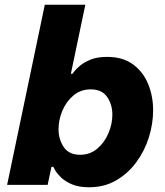

<svg xmlns="http://www.w3.org/2000/svg" viewBox="-20 -780 698 810"><path d="M356 10Q313 10 284.5 -2Q256 -14 239 -30Q222 -46 214 -59.5Q206 -73 205 -76H197L181 0H10L169 -760H340L279 -469H286Q286 -469 294 -479.5Q302 -490 319 -504Q336 -518 363.5 -529Q391 -540 432 -540Q498 -540 541 -508.5Q584 -477 605 -425.5Q626 -374 626 -315Q626 -258 608 -200.5Q590 -143 555 -95.5Q520 -48 470 -19Q420 10 356 10ZM318 -127Q360 -127 390.5 -153Q421 -179 437.5 -218Q454 -257 454 -296Q454 -339 432 -371Q410 -403 363 -403Q320 -403 289.5 -377Q259 -351 243 -312.5Q227 -274 227 -235Q227 -192 249 -159.5Q271 -127 318 -127Z"/></svg>

Font: Be Vietnam Pro ExtraBold
Style: Italic
Weight: 800
Italic angle: -12°
Designer: Lam Bao, Tony Le, Vietanh Nguyen
Foundry: Yellow Type Foundry
Version: Version 1.002; ttfautohint (v1.8.3)